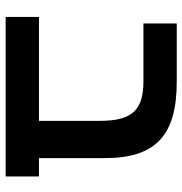

<svg xmlns="http://www.w3.org/2000/svg" viewBox="-3 -643 646 680"><g transform="rotate(90 320.0 -303.0)"><path d="M63 -488H267C370 -488 408 -448 408 -334V-118H40V0H605V-118H540V-351C540 -532 459 -606 269 -606H63Z"/></g></svg>

Font: Noto Sans Hebrew Droid
Style: Bold
Weight: 700
Designer: Monotype Design Team
Foundry: Monotype Imaging Inc.
Version: Version 1.100